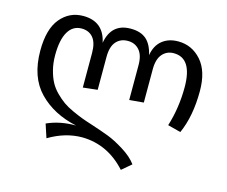

<svg xmlns="http://www.w3.org/2000/svg" viewBox="-104 -681 1227 1039"><g transform="rotate(15 509.0 -162.0)"><path d="M773 -538Q850 -538 902.5 -479Q955 -420 955 -308Q955 -167 910 -67L837 -86Q870 -191 870 -307Q870 -470 766 -470Q727 -470 702.5 -441.5Q678 -413 678 -357V-170L598 -163V-358Q598 -414 573.5 -442Q549 -470 509 -470Q468 -470 443.5 -442Q419 -414 419 -357V-172L338 -163V-357Q338 -414 314.5 -442Q291 -470 250 -470Q201 -470 174.5 -425Q148 -380 148 -294Q148 -250 157.5 -212.5Q167 -175 181.5 -147.5Q196 -120 220 -96Q244 -72 266.5 -56Q289 -40 322 -25Q355 -10 379 -1Q403 8 438 19Q496 38 535.5 53Q575 68 626.5 100Q678 132 705 169L652 214Q549 100 406 98Q311 98 219 153L194 77Q267 44 356 45Q225 17 144.5 -66Q64 -149 64 -297Q64 -418 114 -478Q164 -538 241 -538Q355 -538 379 -425Q399 -538 507 -538Q563 -538 594.5 -510.5Q626 -483 639 -425Q648 -480 683.5 -509Q719 -538 773 -538Z"/></g></svg>

Font: FiraGO Book
Style: Regular
Weight: 350
Designer: bBox Type
Foundry: bBox Type GmbH
Version: Version 1.001;PS 001.001;hotconv 1.0.88;makeotf.lib2.5.64775